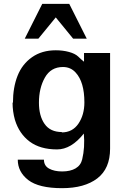

<svg xmlns="http://www.w3.org/2000/svg" viewBox="-20 -773 652 992"><path d="M428.2 -573.2H357.9L268.1 -683.1L178.2 -573.2H107.9L198.2 -752.9H337.9ZM44.9 -243.2 46.9 -242.2Q46.9 -321.3 70.8 -381.6Q94.7 -441.9 145.5 -477.5Q196.3 -513.2 268.1 -513.2Q305.2 -513.2 336.4 -504.6Q367.7 -496.1 383.8 -481Q398.4 -466.3 414.1 -454.1V-499H548.8V-4.9Q548.8 98.1 482.7 148.7Q416.5 199.2 300.8 199.2Q180.7 199.2 126 157.2Q71.8 115.2 71.8 51.8H207Q207 83.5 233.6 98.1Q260.3 112.8 300.8 112.8Q343.8 112.8 370.6 96.9Q397.5 81.1 404.8 49.8Q419.4 -11.2 413.1 -83Q348.1 -1 274.9 -1Q187.5 -1 133.3 -41.5Q79.1 -82 57.1 -153.8Q44.9 -197.3 44.9 -243.2ZM299.8 -90.8 298.8 -88.9Q354.5 -88.9 385.3 -134.3Q416 -179.7 416 -244.1Q416 -349.1 371.1 -397.9Q345.2 -426.8 305.2 -426.8Q242.7 -426.8 211.9 -372.1Q181.2 -317.9 181.2 -242.2Q181.2 -174.3 210.4 -132.6Q239.7 -90.8 299.8 -90.8Z"/></svg>

Font: Perun
Style: Bold
Weight: 700
Foundry: Copyright (c) Stefan Peev, Context Ltd, 2016
Version: Version 1.0000